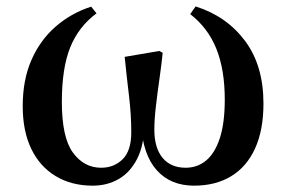

<svg xmlns="http://www.w3.org/2000/svg" viewBox="-20 -564 894 600"><path d="M269.8 16.2Q203.5 16.2 154.1 -13.6Q104.6 -43.3 77.8 -98.7Q51 -154.1 51 -232.3Q51 -314.8 78.4 -376.9Q105.7 -439 154 -481Q202.3 -523 264.8 -543.2L281.7 -522.4Q225.7 -480.8 199.5 -416.2Q173.3 -351.5 173.3 -245.3Q173.3 -134.2 208 -87Q242.6 -39.8 296 -39.8Q336.3 -39.8 363.3 -66.4Q390.2 -93 390.2 -150.5Q390.2 -205.9 383.2 -263.8Q376.2 -321.7 369.6 -386.3L478.2 -404.8L488.4 -398.8Q484.9 -363.7 478.5 -319.1Q472.1 -274.5 467.2 -232.1Q462.3 -189.8 462.3 -159.4Q462.3 -101.8 488 -70.8Q513.8 -39.8 560.2 -39.8Q596.6 -39.8 623.9 -62.2Q651.2 -84.6 666.8 -131.8Q682.4 -178.9 682.4 -252.8Q682.4 -346.1 656.2 -411.5Q629.9 -476.9 574.4 -519.9L591.3 -543.9Q688.1 -513.4 745.7 -436.3Q803.3 -359.2 803.3 -240.7Q803.3 -157.4 777.1 -100.1Q751 -42.8 702.4 -13.3Q653.8 16.2 586.3 16.2Q513.2 16.2 470 -31.9Q426.7 -80 420.6 -175.5H431.4Q430.3 -110.2 408.6 -67.7Q386.8 -25.2 350.9 -4.5Q315 16.2 269.8 16.2Z"/></svg>

Font: Noto Serif JP
Style: Regular
Weight: 200
Designer: Ryoko NISHIZUKA 西塚涼子 (kana & ideographs); Frank Grießhammer (Latin, Greek & Cyrillic); Wenlong ZHANG 张文龙 (bopomofo); San
Foundry: Adobe
Version: Version 2.001;hotconv 1.1.0;makeotfexe 2.6.0